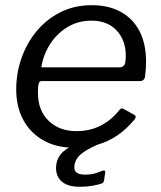

<svg xmlns="http://www.w3.org/2000/svg" viewBox="-20 -560 621 741"><path d="M264.8 10Q197.7 10 147.6 -18.2Q97.5 -46.4 70.1 -96.8Q42.6 -147.3 42.6 -215.1Q42.6 -277.1 62.7 -334.9Q82.7 -392.8 120.8 -439.1Q159 -485.4 212.9 -512.7Q266.9 -540 334.3 -540Q399.1 -540 446 -514.3Q492.9 -488.5 518.3 -440Q543.7 -391.4 543.7 -321.9Q543.7 -308.2 542.7 -293.8Q541.7 -279.5 539.7 -264Q538.7 -256.5 533.7 -251.8Q528.7 -247.1 519.4 -247.1H140Q132.4 -247.1 129.4 -237.6Q126.4 -228 126.4 -202.2Q126.4 -133.4 167.8 -93.6Q209.2 -53.9 274.5 -53.9Q326.7 -53.9 368.1 -74.9Q409.6 -96 442.8 -137.6Q447.4 -142.1 451 -141.6Q454.6 -141.1 458.5 -138.6L497.1 -117.5Q507.9 -112.3 500.8 -100.8Q468.4 -61.4 432.3 -37Q396.3 -12.6 355 -1.3Q313.7 10 264.8 10ZM442.6 -300.2Q453.3 -300.2 459.3 -308.3Q465.4 -316.5 465.4 -345.3Q465.4 -404.5 430.1 -442.4Q394.7 -480.3 333 -480.3Q279.7 -480.3 238.1 -454Q196.6 -427.8 171.2 -386.4Q145.9 -345 139.7 -300.2ZM197.1 75.9Q199.8 55.9 211.2 39.5Q222.6 23.1 247.6 8.3Q272.6 -6.4 315.1 -18.9L377.6 -10.6Q323.2 11 297 31.2Q270.7 51.4 267.3 78.6Q264.8 96.2 274.5 105.1Q284.2 114 309 114Q331.9 114 348.9 108.6Q366 103.1 374.9 99.3Q381 96.8 384.1 99.1Q387.1 101.4 385.8 107.1L381.7 135.9Q380.7 140.4 378.8 143.5Q376.9 146.6 373.8 147.9Q360 152.6 337.3 156.8Q314.7 160.9 288.9 160.9Q237.7 160.9 215 137.5Q192.3 114.1 197.1 75.9Z"/></svg>

Font: Libre Franklin Thin
Style: Italic
Weight: 100
Italic angle: -8°
Designer: Pablo Impallari, Rodrigo Fuenzalida, Nhung Nguyen
Foundry: Impallari Type
Version: Version 3.000